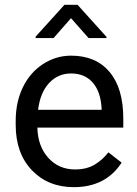

<svg xmlns="http://www.w3.org/2000/svg" viewBox="-20 -770 570 800"><path d="M423.8 -616.2V-611.3H349.1L275.9 -694.3L203.1 -611.3H128.4V-617.2L248.5 -750H303.2ZM287.6 9.8Q180.2 9.8 112.8 -60.8Q45.4 -131.3 45.4 -249.5V-266.1Q45.4 -344.7 75.4 -406.5Q105.5 -468.3 159.4 -503.2Q213.4 -538.1 276.4 -538.1Q379.4 -538.1 436.5 -470.2Q493.7 -402.3 493.7 -275.9V-238.3H135.7Q137.7 -160.2 181.4 -112.1Q225.1 -64 292.5 -64Q340.3 -64 373.5 -83.5Q406.7 -103 431.6 -135.3L486.8 -92.3Q420.4 9.8 287.6 9.8ZM276.4 -463.9Q221.7 -463.9 184.6 -424.1Q147.5 -384.3 138.7 -312.5H403.3V-319.3Q399.4 -388.2 366.2 -426Q333 -463.9 276.4 -463.9Z"/></svg>

Font: TypoPRO Roboto
Style: Regular
Weight: 400
Designer: Google
Version: Version 2.136; 2016